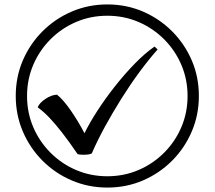

<svg xmlns="http://www.w3.org/2000/svg" viewBox="-20 -782 968 866"><path d="M355 -84Q338 -84 330 -87Q289 -147 258 -186.5Q227 -226 201.5 -252.5Q176 -279 150 -298Q158 -318 185 -336Q212 -354 237 -355Q265 -333 299 -284Q333 -235 361 -181Q384 -228 420 -283.5Q456 -339 499.5 -394Q543 -449 589 -496Q635 -543 677 -572L691 -559Q651 -514 609 -457Q567 -400 527.5 -337Q488 -274 453.5 -211Q419 -148 394 -90Q384 -84 355 -84ZM464 64Q379 64 304 32Q229 0 172 -57Q115 -114 83 -189Q51 -264 51 -349Q51 -435 83 -509.5Q115 -584 172 -641Q229 -698 304 -730Q379 -762 464 -762Q550 -762 624.5 -730Q699 -698 756 -641Q813 -584 845 -509.5Q877 -435 877 -349Q877 -264 845 -189Q813 -114 756 -57Q699 0 624.5 32Q550 64 464 64ZM464 13Q539 13 604.5 -15Q670 -43 720 -93Q770 -143 798 -208.5Q826 -274 826 -349Q826 -424 798 -489.5Q770 -555 720 -605Q670 -655 604.5 -683Q539 -711 464 -711Q389 -711 323.5 -683Q258 -655 208 -605Q158 -555 130 -489.5Q102 -424 102 -349Q102 -274 130 -208.5Q158 -143 208 -93Q258 -43 323.5 -15Q389 13 464 13Z"/></svg>

Font: korean115
Style: Regular
Weight: 400
Designer: Monotype Design Team
Foundry: Monotype Imaging Inc.
Version: Version 2.013